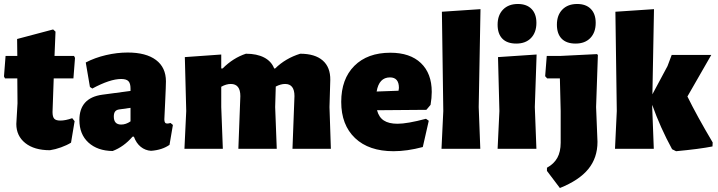

<svg xmlns="http://www.w3.org/2000/svg" viewBox="-23 -748 3608 965"><path d="M340 -154 352 -139 334 -31Q313 -18 284 -7.5Q255 3 228 7Q149 7 104 -29Q59 -65 59 -125L65 -229L64 -354H2L-3 -364L5 -467H64L63 -552L244 -600L256 -589L251 -467H349L354 -457L346 -354H247L241 -185Q241 -161 249.5 -151.5Q258 -142 280 -142Q306 -142 340 -154Z M811 -339Q811 -319 807 -233Q803 -157 803 -148Q803 -137 806.5 -132Q810 -127 817 -127Q824 -127 834 -130L846 -120L829 -20Q792 6 736 10Q707 8 684.5 -10Q662 -28 650 -61H643Q599 -10 543 11Q467 10 421.5 -31.5Q376 -73 376 -145Q376 -256 491 -272L633 -291V-303Q633 -329 622.5 -340Q612 -351 586 -351Q530 -351 441 -303L429 -311L408 -434Q454 -458 509.5 -471Q565 -484 619 -484Q711 -484 761 -446.5Q811 -409 811 -339ZM576 -198Q562 -196 555.5 -187.5Q549 -179 549 -162Q549 -122 586 -122Q610 -122 633 -138V-206Z M1447 0 1457 -265Q1457 -326 1410 -326Q1388 -326 1363 -313L1360 -210L1368 0H1175L1185 -265Q1185 -326 1137 -326Q1114 -326 1089 -312V-210L1097 0H904L913 -190L906 -461L1089 -474V-404H1096Q1149 -457 1213 -478Q1268 -478 1304.5 -459Q1341 -440 1355 -404H1360Q1412 -455 1486 -478Q1560 -478 1599 -444Q1638 -410 1637 -346L1633 -210L1640 0Z M2120 -196 1872 -194Q1881 -159 1906 -142.5Q1931 -126 1975 -126Q2024 -126 2118 -151L2132 -141L2102 -9Q2023 12 1955 12Q1831 12 1761.5 -54Q1692 -120 1692 -236Q1692 -351 1758 -417Q1824 -483 1939 -483Q2038 -483 2092.5 -431Q2147 -379 2147 -286Q2147 -256 2141 -221ZM1982 -306Q1982 -359 1937 -359Q1882 -359 1870 -288L1980 -292Z M2383 -210 2391 0H2196L2205 -190L2198 -689L2392 -702Z M2487 -190 2480 -461 2674 -474 2665 -210 2673 0H2478ZM2673 -633Q2673 -585 2646 -557Q2619 -529 2572 -529Q2526 -529 2502 -553.5Q2478 -578 2478 -624Q2478 -672 2505.5 -700Q2533 -728 2580 -728Q2624 -728 2648.5 -703Q2673 -678 2673 -633Z M2982 -472 2973 -210 2980 -35Q2980 45 2934 101.5Q2888 158 2791 197L2726 111V95Q2761 76 2778 45.5Q2795 15 2795 -31V-190L2791 -354H2727L2717 -365L2725 -467H2796L2977 -476ZM2971 -633Q2971 -585 2944 -557Q2917 -529 2870 -529Q2824 -529 2800 -553.5Q2776 -578 2776 -624Q2776 -672 2803.5 -700Q2831 -728 2878 -728Q2922 -728 2946.5 -703Q2971 -678 2971 -633Z M3559 -32 3558 -12Q3493 1 3375 12L3355 2Q3296 -106 3255 -221V-210L3263 0H3068L3077 -190L3070 -689L3264 -702L3256 -274L3332 -416L3353 -472H3552L3432 -263Q3479 -167 3559 -32Z"/></svg>

Font: Luna Sans Black
Style: Regular
Weight: 900
Designer: Juan Pablo del Peral
Foundry: Huerta Tipografica
Version: Version 2.001; ttfautohint (v1.5)